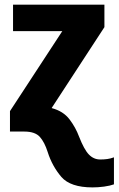

<svg xmlns="http://www.w3.org/2000/svg" viewBox="-20 -566 510 826"><path d="M377.9 240.2C393.1 240.2 409.7 239.3 427.7 236.8C445.3 234.4 459.5 231 470.2 227.1V110.8C451.2 118.2 432.1 120.1 411.1 120.1C392.1 120.1 376 112.8 362.3 98.6C348.6 84.5 334.5 58.6 319.8 21C310.5 -3.9 297.4 -28.3 279.3 -52.2C261.2 -76.2 235.4 -92.3 202.1 -101.1L429.2 -449.2V-545.9H36.1V-432.1H248L22.9 -87.9V0H85C115.7 0 137.7 7.8 151.4 22.9C165 38.1 176.3 60.1 185.1 87.9C198.2 129.4 218.3 165 244.1 195.3C270 225.1 314.9 240.2 377.9 240.2Z"/></svg>

Font: Avrile Sans
Style: Bold
Weight: 700
Designer: Monotype Design Team, Google (font), Stefan Peev (BGR Cyrillic), Cristiano Sobral (main changes)
Foundry: The Avrile Sans Project Authors
Version: Version 3.110